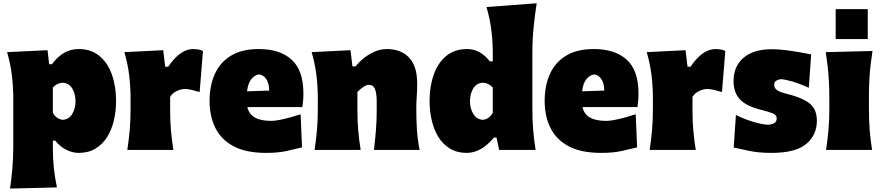

<svg xmlns="http://www.w3.org/2000/svg" viewBox="-20 -899 5284 1151"><path d="M40 231.4Q49.3 170.4 54.4 108.9Q59.6 47.4 59.6 -25.9V-308.6Q59.6 -377 51.5 -445.6Q43.5 -514.2 22.5 -586.4L265.1 -598.1L274.4 -514.2H291.5Q358.4 -605 450.7 -605Q526.4 -605 576.2 -563.5Q626 -522 650.9 -451.7Q675.8 -381.3 675.8 -293.9Q675.8 -232.9 662.6 -176.8Q649.4 -120.6 621.8 -76.9Q594.2 -33.2 552 -7.8Q509.8 17.6 451.7 17.6Q416.5 17.6 379.9 0.2Q343.3 -17.1 311 -55.7H296.9V-12.2Q296.9 50.8 302.7 107.2Q308.6 163.6 321.3 224.6ZM356.4 -180.7Q394 -183.1 413.3 -216.3Q432.6 -249.5 432.6 -291.5Q432.6 -336.4 413.1 -368.7Q393.6 -400.9 355.5 -403.3Q321.8 -401.9 296.9 -374V-222.7Q306.6 -205.1 321.3 -194.1Q335.9 -183.1 356.4 -180.7Z M743.2 0Q752.4 -61 757.6 -119.1Q762.7 -177.2 762.7 -250.5V-308.6Q762.7 -377 754.6 -445.6Q746.6 -514.2 725.6 -586.4L958.5 -598.1L970.2 -499H988.3Q1025.4 -553.7 1062.7 -579.3Q1100.1 -605 1137.7 -605Q1148.4 -605 1165 -603Q1181.6 -601.1 1196.8 -593.3L1176.8 -347.2Q1154.3 -354 1129.6 -359.9Q1105 -365.7 1089.8 -365.7Q1065.9 -365.7 1040 -353.5Q1014.2 -341.3 1000 -318.4V-236.8Q1000 -173.8 1004.9 -117.4Q1009.8 -61 1019.5 0Z M1575.7 17.6Q1455.1 17.6 1380.4 -22.2Q1305.7 -62 1271 -132.3Q1236.3 -202.6 1236.3 -293.9Q1236.3 -385.3 1267.8 -455.3Q1299.3 -525.4 1364.7 -565.2Q1430.2 -605 1530.8 -605Q1658.2 -605 1728.5 -541Q1798.8 -477.1 1798.8 -338.4Q1798.8 -313.5 1796.9 -294.7Q1794.9 -275.9 1792.5 -257.3H1462.9Q1471.7 -216.3 1506.3 -195.3Q1541 -174.3 1606.9 -174.3Q1626 -174.3 1656.2 -180.2Q1686.5 -186 1720.2 -195.3Q1753.9 -204.6 1782.2 -213.9L1790.5 -15.6Q1752.4 -6.3 1700.4 5.6Q1648.4 17.6 1575.7 17.6ZM1593.8 -356Q1593.3 -400.4 1575.7 -425.5Q1558.1 -450.7 1533.2 -452.6Q1506.8 -449.7 1486.6 -424.6Q1466.3 -399.4 1460.9 -351.6Z M1865.7 0Q1875 -61 1880.1 -119.1Q1885.3 -177.2 1885.3 -250.5V-308.6Q1885.3 -377 1877.2 -445.6Q1869.1 -514.2 1848.1 -586.4L2081.1 -598.1L2092.8 -501H2111.3Q2148.9 -547.4 2198.7 -576.2Q2248.5 -605 2297.9 -605Q2383.8 -605 2432.4 -553.7Q2481 -502.4 2481 -397.5Q2481 -358.9 2478.3 -321.3Q2475.6 -283.7 2475.6 -250.5Q2475.6 -177.2 2479.5 -119.1Q2483.4 -61 2495.6 0H2221.7Q2229 -61 2233.6 -117.4Q2238.3 -173.8 2238.3 -236.8V-288.6Q2238.3 -340.8 2227.8 -365.7Q2217.3 -390.6 2189.9 -390.6Q2177.7 -390.6 2156.7 -376.7Q2135.7 -362.8 2122.6 -347.2V-236.8Q2122.6 -173.8 2127.4 -117.4Q2132.3 -61 2142.1 0Z M2778.3 17.6Q2720.2 17.6 2678 -7.8Q2635.7 -33.2 2608.6 -76.9Q2581.5 -120.6 2568.4 -176.8Q2555.2 -232.9 2555.2 -293.9Q2555.2 -381.3 2580.1 -451.7Q2605 -522 2655 -563.5Q2705.1 -605 2780.3 -605Q2858.9 -605 2916.5 -531.2H2934.1V-577.6Q2934.1 -647.5 2925.8 -716.1Q2917.5 -784.7 2896.5 -856.9L3197.3 -879.4Q3186.5 -811.5 3179 -736.1Q3171.4 -660.6 3171.4 -577.6V-250.5Q3171.4 -177.2 3176.3 -119.1Q3181.2 -61 3190.9 0H2972.2L2956.5 -74.7H2941.4Q2864.7 17.6 2778.3 17.6ZM2874.5 -180.7Q2895 -183.1 2909.7 -194.1Q2924.3 -205.1 2934.1 -222.7V-374Q2909.2 -401.9 2874.5 -403.3Q2836.4 -400.9 2816.9 -368.7Q2797.4 -336.4 2797.4 -291.5Q2797.4 -249.5 2817.1 -216.3Q2836.9 -183.1 2874.5 -180.7Z M3584.5 17.6Q3463.9 17.6 3389.2 -22.2Q3314.5 -62 3279.8 -132.3Q3245.1 -202.6 3245.1 -293.9Q3245.1 -385.3 3276.6 -455.3Q3308.1 -525.4 3373.5 -565.2Q3439 -605 3539.6 -605Q3667 -605 3737.3 -541Q3807.6 -477.1 3807.6 -338.4Q3807.6 -313.5 3805.7 -294.7Q3803.7 -275.9 3801.3 -257.3H3471.7Q3480.5 -216.3 3515.1 -195.3Q3549.8 -174.3 3615.7 -174.3Q3634.8 -174.3 3665 -180.2Q3695.3 -186 3729 -195.3Q3762.7 -204.6 3791 -213.9L3799.3 -15.6Q3761.2 -6.3 3709.2 5.6Q3657.2 17.6 3584.5 17.6ZM3602.5 -356Q3602.1 -400.4 3584.5 -425.5Q3566.9 -450.7 3542 -452.6Q3515.6 -449.7 3495.4 -424.6Q3475.1 -399.4 3469.7 -351.6Z M3874.5 0Q3883.8 -61 3888.9 -119.1Q3894 -177.2 3894 -250.5V-308.6Q3894 -377 3886 -445.6Q3877.9 -514.2 3856.9 -586.4L4089.8 -598.1L4101.6 -499H4119.6Q4156.7 -553.7 4194.1 -579.3Q4231.4 -605 4269 -605Q4279.8 -605 4296.4 -603Q4313 -601.1 4328.1 -593.3L4308.1 -347.2Q4285.6 -354 4261 -359.9Q4236.3 -365.7 4221.2 -365.7Q4197.3 -365.7 4171.4 -353.5Q4145.5 -341.3 4131.3 -318.4V-236.8Q4131.3 -173.8 4136.2 -117.4Q4141.1 -61 4150.9 0Z M4606 17.6Q4527.8 17.6 4471.4 5.4Q4415 -6.8 4378.4 -14.6L4391.6 -209.5Q4422.9 -193.8 4458.7 -180.7Q4494.6 -167.5 4529.1 -159.4Q4563.5 -151.4 4589.4 -151.4Q4608.4 -153.3 4622.3 -161.4Q4636.2 -169.4 4636.2 -189.5Q4636.2 -209.5 4614.5 -218.8Q4592.8 -228 4536.6 -242.2Q4450.7 -264.2 4414.1 -305.2Q4377.4 -346.2 4377.4 -412.6Q4377.4 -501.5 4437.3 -552.7Q4497.1 -604 4608.4 -604Q4647.5 -604 4692.4 -598.1Q4737.3 -592.3 4777.6 -585Q4817.9 -577.6 4842.8 -572.8L4828.6 -372.6Q4773.9 -397.9 4727.5 -411.1Q4681.2 -424.3 4659.2 -424.3Q4646 -422.4 4633.5 -415.3Q4621.1 -408.2 4621.1 -390.6Q4621.1 -372.6 4635.7 -360.4Q4650.4 -348.1 4694.8 -336.9Q4763.2 -319.8 4803 -298.8Q4842.8 -277.8 4859.9 -248.3Q4877 -218.8 4877 -175.3Q4877 -89.4 4813 -35.9Q4749 17.6 4606 17.6Z M4989.8 -844.2H5182.1V-664.8H4989.8ZM4932.1 0Q4941.4 -61 4946.5 -119.1Q4951.7 -177.2 4951.7 -250.5V-308.6Q4951.7 -371.1 4948.7 -418.5Q4945.8 -465.8 4941.2 -505.9Q4936.5 -545.9 4930.2 -586.4L5210.4 -593.3Q5204.1 -551.8 5199.2 -510.7Q5194.3 -469.7 5191.7 -421.4Q5189 -373 5189 -308.6V-250.5Q5189 -177.2 5193.6 -119.1Q5198.2 -61 5208 0Z"/></svg>

Font: Pinar-DS3-FD Black
Style: Regular
Weight: 900
Designer: Amin Abedi
Version: Version 3.000